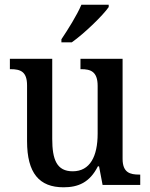

<svg xmlns="http://www.w3.org/2000/svg" viewBox="-20 -786 639 816"><path d="M241 -619V-606H285C339 -644 418 -721 442 -756V-766H326C307 -721 269 -661 241 -619ZM250 10C312 10 361 -10 396 -79H401L416 0H576V-44H572C533 -44 501 -52 501 -111V-536H322V-492H325C364 -492 395 -483 395 -421V-218C395 -122 363 -58 289 -58C221 -58 202 -108 202 -196V-536H22V-492H25C67 -492 95 -482 95 -423V-186C95 -50 147 10 250 10Z"/></svg>

Font: Noto Serif Hebrew SemiCondensed Medium
Style: Regular
Weight: 500
Width: 4
Designer: Monotype Design Team
Foundry: Monotype Imaging Inc.
Version: Version 2.004